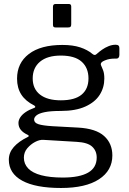

<svg xmlns="http://www.w3.org/2000/svg" viewBox="-20 -762 642 957"><path d="M556 -539Q566 -539 570.5 -535Q575 -531 575 -523V-488Q575 -479 570.5 -474Q566 -469 555 -470Q539 -470 527 -468Q515 -466 503 -461Q479 -452 483 -438Q488 -427 494 -411.5Q500 -396 500 -370Q500 -326 477 -289.5Q454 -253 405.5 -231Q357 -209 283 -209Q232 -209 203 -203Q174 -197 162 -187Q150 -177 150 -166Q150 -150 171.5 -143Q193 -136 241 -133L370 -126Q458 -121 499 -84Q540 -47 540 13Q540 88 473.5 131.5Q407 175 284 175Q157 175 90.5 138.5Q24 102 24 34Q24 -1 48.5 -29Q73 -57 118 -79Q129 -84 118 -90Q96 -100 84 -114.5Q72 -129 72 -149Q72 -163 81 -177Q90 -191 107.5 -203Q125 -215 150 -224Q156 -226 156 -229Q156 -232 151 -236Q107 -258 86 -291Q65 -324 65 -370Q65 -448 124 -493Q183 -538 291 -538Q343 -538 379.5 -526Q416 -514 441 -493Q447 -488 452 -488Q457 -488 462 -493Q474 -504 489 -514.5Q504 -525 521.5 -532Q539 -539 556 -539ZM283 -262Q353 -262 387 -290.5Q421 -319 421 -371Q421 -424 387 -454.5Q353 -485 283 -485Q216 -485 179.5 -454.5Q143 -424 143 -371Q143 -319 179.5 -290.5Q216 -262 283 -262ZM195 -65Q177 -66 155 -54.5Q133 -43 116 -23Q99 -3 99 24Q99 55 120.5 77.5Q142 100 185.5 111.5Q229 123 293 123Q376 123 419 98.5Q462 74 462 23Q462 -10 439.5 -31Q417 -52 362 -55ZM335 -729V-641Q335 -632 331.5 -628.5Q328 -625 317 -625H259Q250 -625 247 -628Q244 -631 244 -639V-728Q244 -742 256 -742H324Q335 -742 335 -729Z"/></svg>

Font: Libre Franklin
Style: Regular
Weight: 400
Designer: Pablo Impallari, Rodrigo Fuenzalida, Nhung Nguyen
Foundry: Impallari Type
Version: Version 3.000